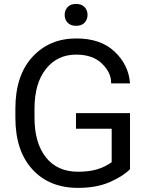

<svg xmlns="http://www.w3.org/2000/svg" viewBox="-20 -916 727 951"><path d="M56.2 -333Q56.2 -168.9 140.4 -77.1Q224.6 14.6 366.2 14.6Q459 14.6 524.9 -14.6Q590.8 -43.9 624 -78.1V-355.5H356.4V-278.3H533.2V-112.3Q498 -87.9 459 -76.7Q419.9 -65.4 366.2 -65.4Q263.7 -65.4 207.3 -136.7Q150.9 -208 150.9 -333V-377.9Q150.9 -502.9 207.3 -574.2Q263.7 -645.5 356.9 -645.5Q439.5 -645.5 484.9 -601.1Q530.3 -556.6 530.3 -507.8V-502.9H624L623.5 -508.3Q615.7 -596.2 547.1 -660.9Q478.5 -725.6 357.9 -725.6Q224.6 -725.6 140.4 -633.8Q56.2 -542 56.2 -377.9ZM300.3 -842.3Q300.3 -819.3 314.9 -803.7Q329.6 -788.1 356.9 -788.1Q384.3 -788.1 398.9 -803.7Q413.6 -819.3 413.6 -842.3Q413.6 -865.2 398.9 -880.9Q384.3 -896.5 356.9 -896.5Q329.6 -896.5 314.9 -880.9Q300.3 -865.2 300.3 -842.3Z"/></svg>

Font: Roboto Flex
Style: Regular
Weight: 400
Designer: Berlow after Robertson
Foundry: Google
Version: Version 3.200;gftools[0.9.32]